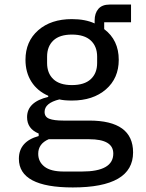

<svg xmlns="http://www.w3.org/2000/svg" viewBox="-20 -612 640 844"><path d="M565 58Q565 212 300 212Q63 212 63 86Q63 10 150 -14V-25Q99 -46 99 -97Q99 -164 192 -186V-191Q144 -212 118 -253Q92 -294 92 -349Q92 -430 148 -479Q204 -528 296 -528Q355 -528 396 -509V-522Q396 -554 412.5 -573Q429 -592 462 -592H556V-514H438V-484Q502 -436 502 -349Q502 -268 445.5 -219Q389 -170 296 -170Q262 -170 241 -175Q176 -159 176 -120Q176 -98 196.5 -90Q217 -82 258 -82H372Q565 -82 565 58ZM478 63Q478 0 372 0H194Q148 20 148 64Q148 99 175.5 120.5Q203 142 260 142H340Q478 142 478 63ZM296 -238Q351 -238 379 -264Q407 -290 407 -335V-363Q407 -408 379 -434Q351 -460 296 -460Q242 -460 214.5 -434Q187 -408 187 -363V-335Q187 -290 214.5 -264Q242 -238 296 -238Z"/></svg>

Font: IBM Plex Mono Text
Style: Regular
Weight: 450
Designer: Mike Abbink, Paul van der Laan, Pieter van Rosmalen
Foundry: Bold Monday
Version: Version 2.000